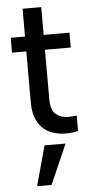

<svg xmlns="http://www.w3.org/2000/svg" viewBox="-60 -675 470 964"><g transform="rotate(-5 175.0 -193.0)"><path d="M316 -5Q304 -1 287.5 1Q271 3 254 3Q210 3 173 -14Q136 -31 114 -69Q92 -107 92 -169V-425H20V-500H92V-640H186V-500H316V-425H186V-179Q186 -120 211.5 -99.5Q237 -79 272 -79Q281 -79 293.5 -80Q306 -81 316 -82ZM87 254 142 53H248L160 254Z"/></g></svg>

Font: Envelope Sans Variable
Style: Regular
Weight: 500
Designer: Andreas Rasmussen / Norman Anderson
Foundry: mail.de GmbH
Version: Version 1.150